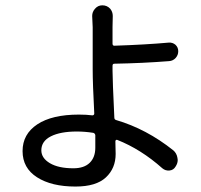

<svg xmlns="http://www.w3.org/2000/svg" viewBox="-20 -640 751 719"><path d="M336.9 -86.9Q336.9 -116.2 336.9 -133.8Q335.9 -140.6 329.1 -142.6Q297.9 -147.5 267.6 -147.5Q206.1 -147.5 170.4 -129.4Q134.8 -111.3 134.8 -77.1Q134.8 -47.9 167 -28.8Q199.2 -9.8 254.9 -9.8Q294.9 -9.8 315.9 -30.3Q336.9 -50.8 336.9 -86.9ZM408.2 -401.4Q401.4 -401.4 401.4 -393.6V-375Q401.4 -341.8 408.2 -199.2Q408.2 -192.4 415 -190.4Q528.3 -157.2 628.9 -77.1Q641.6 -66.4 644.5 -48.8Q645.5 -44.9 645.5 -41Q645.5 -28.3 637.7 -16.6Q629.9 -2.9 614.7 -1.5Q599.6 0 587.9 -9.8Q507.8 -81.1 418.9 -116.2Q417 -117.2 414.6 -115.7Q412.1 -114.3 412.1 -111.3Q412.1 -102.5 412.6 -85.9Q413.1 -69.3 413.1 -63.5Q413.1 -9.8 376.5 24.4Q339.8 58.6 262.7 58.6Q172.9 58.6 118.7 23.9Q64.5 -10.7 64.5 -74.2Q64.5 -137.7 119.6 -174.3Q174.8 -210.9 275.4 -210.9Q303.7 -210.9 326.2 -208Q329.1 -208 331.1 -210Q333 -211.9 333 -214.8Q327.1 -328.1 327.1 -379.9V-538.1L325.2 -580.1Q325.2 -595.7 335.9 -607.4Q346.7 -620.1 363.3 -620.1Q380.9 -620.1 392.6 -607.4Q402.3 -595.7 402.3 -580.1L401.4 -539.1V-476.6Q401.4 -468.8 408.2 -468.8Q526.4 -472.7 612.3 -480.5Q626 -481.4 636.7 -472.7Q647.5 -462.9 647.5 -448.2Q647.5 -433.6 637.7 -422.9Q627.9 -412.1 613.3 -411.1Q514.6 -403.3 408.2 -401.4Z"/></svg>

Font: Gen Jyuu Gothic P Regular
Style: Regular
Weight: 400
Designer: [Source Han Sans]
Ryoko NISHIZUKA  (kana & ideographs); Paul D. Hunt (Latin, Greek & Cyrillic); Wenlong ZHANG  (bopomofo
Version: Version 1.002.20150607